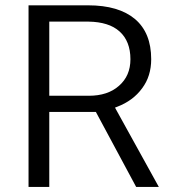

<svg xmlns="http://www.w3.org/2000/svg" viewBox="-20 -724 656 736"><path d="M343.3 -294.9H176.3H168.9V-287.6V-7.3H89.4V-703.6H317.4Q376.5 -703.6 421.4 -690.4Q466.3 -677.2 497.6 -650.9Q559.6 -598.1 559.6 -497.1Q559.6 -464.8 551 -437Q542.5 -409.2 524.9 -385.7Q490.2 -337.9 428.7 -314.5L420.9 -311.5L424.8 -304.2L588.9 -7.3H502L349.6 -291L347.7 -294.9ZM176.3 -356.9H320.3Q393.1 -356.9 436 -395Q480 -433.1 480 -497.1Q480 -531.2 469.5 -558.1Q459 -585 438.2 -603.5Q417.5 -622.1 387.7 -631.3Q357.9 -640.6 319.8 -641.1H176.3H168.9V-633.8V-364.3V-356.9Z"/></svg>

Font: Vazir Light FD-UI
Style: Light-FD-UI
Weight: 300
Designer: Saber Rastikerdar
Foundry: Saber Rastikerdar
Version: Version 30.1.0